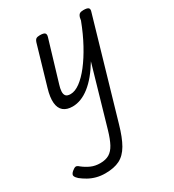

<svg xmlns="http://www.w3.org/2000/svg" viewBox="-313 -649 1180 1301"><g transform="rotate(-30 276.5 1.5)"><path d="M158 15Q113 15 87 -6.5Q61 -28 57 -71.5Q53 -115 72 -179L161 -484Q167 -503 176.5 -509Q186 -515 205 -515Q235 -515 244 -506Q253 -497 247 -477L152 -159Q144 -134 142.5 -112Q141 -90 151 -77.5Q161 -65 188 -65Q223 -65 263 -94.5Q303 -124 344 -177Q385 -230 424.5 -302.5Q464 -375 497 -462L501 -484Q507 -503 517 -509Q527 -515 546 -515Q576 -515 585 -506Q594 -497 587 -477L369 274Q343 366 312 419.5Q281 473 236.5 495.5Q192 518 123 518Q87 518 55 509.5Q23 501 -4.5 485.5Q-32 470 -53 453Q-69 439 -74 425.5Q-79 412 -59 394Q-41 379 -30 377.5Q-19 376 -3 391Q25 413 56.5 427Q88 441 128 441Q170 441 198 424.5Q226 408 246 371Q266 334 284 272L417 -189Q387 -139 355.5 -101Q324 -63 291 -37Q258 -11 224.5 2Q191 15 158 15Z"/></g></svg>

Font: Playwrite AU QLD
Style: Regular
Weight: 400
Designer: Veronika Burian, José Scaglione
Foundry: TypeTogether
Version: Version 1.002